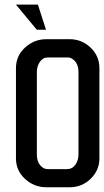

<svg xmlns="http://www.w3.org/2000/svg" viewBox="-20 -791 440 811"><path d="M399.9 -122.1Q399.9 -71.8 362.8 -35.6Q325.7 0 273.9 0H176.3Q124 0 85.9 -35.2Q47.4 -70.3 47.4 -122.1V-502.9Q47.4 -555.2 85.9 -590.3Q124.5 -625.5 176.3 -625.5H273.9Q325.2 -625.5 362.8 -589.8Q399.9 -554.2 399.9 -502.9ZM311.5 -138.2V-486.8Q311.5 -526.4 284.2 -543Q275.4 -548.8 263.2 -548.3H182.1Q161.1 -548.3 148.4 -529.8Q135.7 -511.2 135.7 -486.8V-138.2Q135.7 -99.6 161.6 -82.5Q170.4 -76.7 182.1 -76.7H263.2Q285.6 -76.7 298.8 -95.7Q311.5 -114.7 311.5 -138.2ZM174.3 -665.5H135.3L47.4 -771.5H140.1Z"/></svg>

Font: Uroob
Style: Regular
Weight: 400
Designer: Hussain K H
Foundry: Swanthanthra Malayalam Computing(http://smc.org.in)
Version: Version 2.0.0+20200101